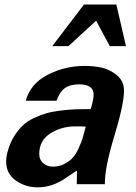

<svg xmlns="http://www.w3.org/2000/svg" viewBox="-20 -800 591 834"><path d="M527.3 -599.6 485.4 -780.3H344.7L207 -599.6H277.3L397.5 -710L457 -599.6ZM518.6 -407.2C518.6 -433.9 508.5 -455.7 488.3 -472.7C468.1 -489.6 446.3 -500.7 422.9 -505.9C399.4 -511.1 374.3 -513.7 347.7 -513.7C290.4 -513.7 236.8 -500.8 187 -475.1C137.2 -449.4 105.5 -411.8 91.8 -362.3H225.6C234 -387 245.8 -405.1 260.7 -416.5C275.7 -427.9 296.5 -433.6 323.2 -433.6C365.6 -433.6 386.7 -418.6 386.7 -388.7C386.7 -375 382.5 -354.2 374 -326.2C348 -326.2 325.8 -325.8 307.6 -325.2C289.4 -324.5 268.2 -322.8 244.1 -319.8C220.1 -316.9 199.4 -313 182.1 -308.1C164.9 -303.2 146.5 -296.2 127 -287.1C107.4 -278 91 -266.9 77.6 -253.9C64.3 -240.9 51.8 -224.8 40 -205.6C28.3 -186.4 19.2 -164.4 12.7 -139.6C8.8 -126 6.8 -112 6.8 -97.7C6.8 -63.2 20.7 -36 48.3 -16.1C76 3.7 107.7 13.7 143.6 13.7C166.3 13.7 187.8 10.1 208 2.9C228.2 -4.2 245.9 -13.2 261.2 -23.9L314.5 -59.6L313.5 0H435.5C434.9 -47.5 448.6 -117.2 476.6 -209C504.6 -300.8 518.6 -366.9 518.6 -407.2ZM352.5 -250C347.3 -229.8 342.9 -213.7 339.4 -201.7C335.8 -189.6 329.9 -174.6 321.8 -156.7C313.6 -138.8 305 -124.8 295.9 -114.7C286.8 -104.7 274.7 -95.7 259.8 -87.9C244.8 -80.1 228.2 -76.2 210 -76.2C193 -76.2 178.9 -81.2 167.5 -91.3C156.1 -101.4 150.4 -114.6 150.4 -130.9C150.4 -169.9 166.3 -199.7 198.2 -220.2C230.1 -240.7 266.3 -251 306.6 -251C327.5 -251 342.8 -250.7 352.5 -250Z"/></svg>

Font: FreeUniversal
Style: BoldItalic
Weight: 700
Italic angle: -11°
Version: Version 1.001